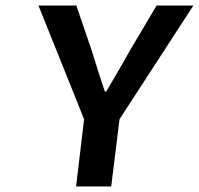

<svg xmlns="http://www.w3.org/2000/svg" viewBox="-20 -674 719 694"><path d="M255 0H382L412 -243L679 -654H546L447 -487C420 -438 393 -393 364 -343H359C342 -393 328 -438 313 -487L256 -654H119L284 -243Z"/></svg>

Font: Falling Sky
Style: ExtObl
Weight: 400
Designer: Paul D. Hunt
Foundry: Adobe Systems Incorporated
Version: Version 1.02